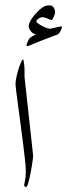

<svg xmlns="http://www.w3.org/2000/svg" viewBox="-20 -708 255 730"><path d="M106 -116.2Q106 -112.3 104.7 -101.8Q103.5 -91.3 101.3 -78.1Q99.1 -64.9 96.4 -50.5Q93.8 -36.1 90.8 -24.4Q87.9 -12.7 85 -4.9Q82 2.9 80.1 2.9Q71.8 2.9 71.8 -4.9Q71.8 -7.3 75 -21.2Q78.1 -35.2 78.1 -57.1Q78.1 -70.8 75.2 -98.6Q72.3 -126.5 67.9 -161.1Q63.5 -195.8 58.6 -232.9Q53.7 -270 49.3 -302.2Q44.9 -334.5 42 -357.9Q39.1 -381.3 39.1 -388.2Q39.1 -399.4 42.5 -415.3Q45.9 -431.2 50.5 -445.8Q55.2 -460.4 60.1 -471.2Q64.9 -481.9 67.9 -482.9Q68.8 -481.4 69.8 -476.6Q70.8 -471.7 71.5 -465.8Q72.3 -460 72.8 -453.9Q73.2 -447.8 73.2 -443.8V-416ZM215.3 -605.5Q215.3 -604 214.1 -599.6Q212.9 -595.2 210.4 -590.6Q208 -585.9 204.3 -581.5Q200.7 -577.1 196.3 -575.7Q193.4 -574.7 187.3 -572.5Q181.2 -570.3 172.9 -567.1Q164.6 -564 154.8 -560.1Q145 -556.2 135.3 -552.7Q111.3 -543.5 99.9 -538.1Q88.4 -532.7 84.5 -532.7Q80.6 -532.7 80.6 -536.6Q80.6 -538.6 82 -542.2Q83.5 -545.9 85.4 -549.8Q87.4 -553.7 89.4 -557.4Q91.3 -561 92.3 -562.5Q93.8 -564 96.9 -566.2Q100.1 -568.4 103.8 -570.6Q107.4 -572.8 110.8 -574.2Q114.3 -575.7 116.2 -576.7Q112.3 -577.6 107.7 -580.3Q103 -583 99.1 -587.2Q95.2 -591.3 92.3 -596.7Q89.4 -602.1 89.4 -608.9Q89.4 -614.7 92.3 -621.8Q95.2 -628.9 99.9 -636Q104.5 -643.1 110.1 -649.9Q115.7 -656.7 121.6 -662.6Q130.9 -671.9 137.7 -677Q144.5 -682.1 149.7 -684.3Q154.8 -686.5 159.2 -687Q163.6 -687.5 168.5 -687.5Q179.2 -687.5 184.3 -679Q189.5 -670.4 189.5 -660.6Q189.5 -658.2 188 -653.3Q186.5 -648.4 184.3 -643.6Q182.1 -638.7 179.9 -635.3Q177.7 -631.8 176.3 -631.8Q174.3 -631.8 170.4 -633.5Q166.5 -635.3 161.6 -637.2Q156.7 -639.2 151.4 -640.9Q146 -642.6 141.6 -642.6Q133.3 -642.6 125.7 -636.7Q118.2 -630.9 118.2 -625.5Q118.2 -624 123.5 -619.9Q128.9 -615.7 137 -611.1Q145 -606.4 154.1 -602.8Q163.1 -599.1 170.4 -598.6Q176.3 -600.1 183.1 -601.6Q189.9 -603 196 -604.2Q202.1 -605.5 206.5 -606.4Q210.9 -607.4 212.4 -607.9Q213.4 -607.9 214.4 -607.7Q215.3 -607.4 215.3 -605.5Z"/></svg>

Font: Scheherazade Rohingya
Style: Regular
Weight: 400
Designer: SIL International
Foundry: SIL International
Version: Version 2.000 (build 440/429)